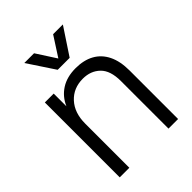

<svg xmlns="http://www.w3.org/2000/svg" viewBox="-205 -815 919 919"><g transform="rotate(-45 255.0 -355.0)"><path d="M390 0V-322Q390 -393 356 -426Q322 -459 269 -459Q205 -459 165 -415.5Q125 -372 125 -299V0H60V-507H120V-421Q140 -467 180.5 -493Q221 -519 280 -519Q335 -519 374 -497.5Q413 -476 434 -433.5Q455 -391 455 -328V0ZM214 -574 124 -710H190L270 -586H239L319 -710H385L295 -574Z"/></g></svg>

Font: TikTok Sans Light
Style: Regular
Weight: 300
Version: Version 4.000